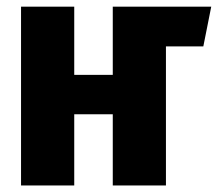

<svg xmlns="http://www.w3.org/2000/svg" viewBox="-20 -565 664 585"><path d="M323.6 0V-216.9H206.2V0H44.1V-544.6H206.2V-336.9H323.6V-544.6H623.6L599.5 -423.6H485.6V0Z"/></svg>

Font: FiraCode Nerd Font Mono
Style: Bold
Weight: 700
Monospace: yes
Designer: Carrois Corporate, Edenspiekermann AG, Nikita Prokopov
Foundry: Carrois Corporate, Edenspiekermann AG, Nikita Prokopov
Version: Version 6.002;Nerd Fonts 3.3.0